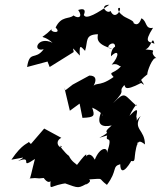

<svg xmlns="http://www.w3.org/2000/svg" viewBox="-20 -771 678 808"><path d="M431 -201C421 -164 459 -215 430 -127C435 -152 401 -155 379 -99C360 -134 341 -119 336 -100C344 -115 357 -147 304 -77C300 -82 282 -90 270 -115C257 -123 219 -169 240 -155C234 -141 205 -174 238 -191L166 -230L110 -165L101 -174C100 -167 75 -169 28 -99C77 -106 95 -117 56 -93C124 -121 56 -54 127 -102C114 -54 106 -9 104 -20C148 -25 126 -17 164 -22C193 18 202 -29 193 -14C190 40 188 6 270 -1H249C317 23 305 23 357 -4C313 18 374 -3 355 -16C423 -20 389 -23 430 7C476 -54 450 -70 486 -80C487 -13 537 -97 536 -103C481 -81 502 -87 528 -94C558 -88 537 -102 560 -174C564 -131 546 -201 590 -163C590 -227 537 -226 572 -283C544 -256 559 -255 555 -276C548 -282 577 -338 525 -284C548 -331 561 -337 554 -326C501 -372 509 -390 456 -337C519 -402 472 -378 503 -413C509 -409 498 -382 574 -422C595 -407 583 -417 573 -436C566 -414 556 -424 600 -458C598 -467 622 -534 638 -526C598 -560 656 -557 592 -563C619 -572 620 -626 630 -587C609 -597 582 -588 624 -654C589 -647 600 -683 575 -694C556 -638 529 -698 537 -669C560 -682 501 -696 493 -709C513 -695 471 -718 478 -737C500 -747 467 -677 445 -725C431 -709 395 -750 440 -751C394 -718 341 -686 333 -708C322 -690 360 -746 309 -729C329 -701 312 -690 289 -706C272 -689 238 -706 214 -655C244 -626 183 -636 199 -650C141 -592 150 -636 201 -591C137 -622 114 -550 164 -564C128 -515 105 -561 94 -489L180 -512L189 -489L290 -552C290 -567 275 -581 316 -537C312 -594 324 -570 338 -557C351 -599 336 -625 392 -627C392 -615 377 -586 453 -566C401 -567 486 -624 459 -551C492 -588 446 -583 447 -534C481 -568 484 -536 450 -499C489 -510 480 -471 502 -509C465 -452 431 -476 458 -447C388 -397 384 -437 362 -391C362 -391 410 -453 356 -453L286 -415L255 -391L251 -402L274 -305L315 -335L327 -275C380 -277 379 -284 368 -318C426 -292 416 -266 406 -300C383 -243 412 -235 450 -243C397 -199 465 -228 398 -191Z"/></svg>

Font: Asimov Aggro
Style: CondIt
Weight: 500
Designer: Google
Version: Version 2.000980; 2014